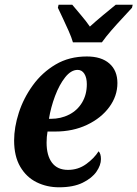

<svg xmlns="http://www.w3.org/2000/svg" viewBox="-20 -786 584 816"><path d="M231 10Q179 10 135.5 -11.5Q92 -33 66 -77.5Q40 -122 40 -189Q40 -245 60 -307Q80 -369 119.5 -423.5Q159 -478 216.5 -512Q274 -546 349 -546Q411 -546 445 -516Q479 -486 479 -433Q479 -378 444.5 -331Q410 -284 350 -255.5Q290 -227 215 -227H182Q178 -205 178 -180Q178 -125 201 -94.5Q224 -64 269 -64Q312 -64 346 -88.5Q380 -113 399 -143Q409 -133 409 -110Q409 -84 390 -56.5Q371 -29 331.5 -9.5Q292 10 231 10ZM196 -281Q239 -281 274 -299Q309 -317 329 -350.5Q349 -384 349 -428Q349 -456 338.5 -472.5Q328 -489 310 -489Q282 -489 257 -457.5Q232 -426 214 -378Q196 -330 188 -281ZM290 -606Q284 -627 272 -654Q260 -681 247.5 -707.5Q235 -734 226 -753L229 -766H287Q301 -749 324 -722Q347 -695 362 -673Q386 -695 418.5 -722Q451 -749 472 -766H544L541 -753Q524 -734 500.5 -709Q477 -684 453.5 -657Q430 -630 413 -606Z"/></svg>

Font: Noto Serif Condensed
Style: Bold Italic
Weight: 700
Width: 3
Italic angle: -12°
Designer: Monotype Design Team
Foundry: Monotype Imaging Inc.
Version: Version 2.014